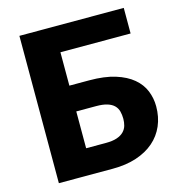

<svg xmlns="http://www.w3.org/2000/svg" viewBox="-108 -823 854 917"><g transform="rotate(-15 319.0 -364.0)"><path d="M337.5 -437Q413 -437 465.8 -420.5Q518.5 -404 551.5 -376.2Q584.5 -348.5 599.5 -311.8Q614.5 -275 614.5 -234.5Q614.5 -182 595.8 -138.8Q577 -95.5 541.5 -64.8Q506 -34 454.5 -17Q403 0 337.5 0H70.5V-728.5H586.5V-602H239.5V-437ZM337.5 -127.5Q371 -127.5 392.5 -135Q414 -142.5 426.2 -155.2Q438.5 -168 443 -184Q447.5 -200 447.5 -217.5Q447.5 -237.5 443 -254.5Q438.5 -271.5 426.2 -283.8Q414 -296 392.5 -302.8Q371 -309.5 337.5 -309.5H239.5V-127.5Z"/></g></svg>

Font: Lato
Style: Regular
Weight: 900
Designer: Lukasz Dziedzic with Adam Twardoch and Botio Nikoltchev
Foundry: tyPoland Lukasz Dziedzic
Version: Version 2.010; 2014-09-01; http://www.latofonts.com/; ttfaut